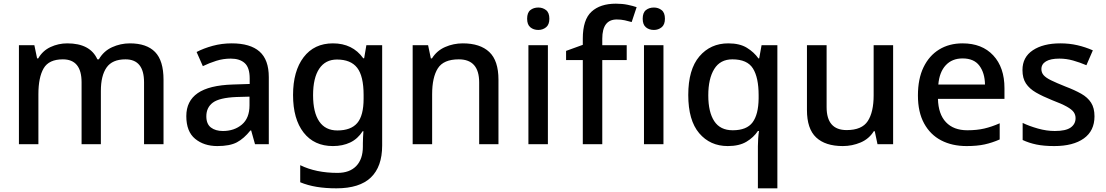

<svg xmlns="http://www.w3.org/2000/svg" viewBox="-20 -785 6020 1045"><path d="M687 -549Q778 -549 824 -502Q870 -455 870 -351V0H764V-337Q764 -462 663 -462Q591 -462 560 -417.5Q529 -373 529 -290V0H424V-337Q424 -462 322 -462Q246 -462 217.5 -413Q189 -364 189 -272V0H83V-539H167L182 -467H188Q212 -509 255 -529Q298 -549 346 -549Q471 -549 510 -462H518Q544 -507 590 -528Q636 -549 687 -549Z M1241 -549Q1342 -549 1392.5 -504.5Q1443 -460 1443 -365V0H1368L1347 -75H1343Q1308 -31 1269.5 -10.5Q1231 10 1163 10Q1090 10 1042 -29.5Q994 -69 994 -153Q994 -235 1056 -278Q1118 -321 1247 -325L1339 -328V-358Q1339 -417 1312 -441.5Q1285 -466 1236 -466Q1195 -466 1157 -454Q1119 -442 1084 -425L1050 -502Q1088 -522 1137.5 -535.5Q1187 -549 1241 -549ZM1266 -257Q1174 -253 1138.5 -226.5Q1103 -200 1103 -152Q1103 -110 1128 -91Q1153 -72 1193 -72Q1255 -72 1296.5 -107Q1338 -142 1338 -212V-259Z M1792 -549Q1899 -549 1957 -468H1962L1974 -539H2060V7Q2060 122 1998.5 181Q1937 240 1811 240Q1752 240 1703.5 232Q1655 224 1614 207V114Q1700 156 1817 156Q1883 156 1919 118.5Q1955 81 1955 13V-5Q1955 -18 1956 -39Q1957 -60 1958 -71H1954Q1927 -29 1886 -9.5Q1845 10 1792 10Q1690 10 1632.5 -63.5Q1575 -137 1575 -268Q1575 -398 1632.5 -473.5Q1690 -549 1792 -549ZM1814 -461Q1751 -461 1717.5 -411Q1684 -361 1684 -267Q1684 -173 1717.5 -124Q1751 -75 1816 -75Q1890 -75 1924.5 -115.5Q1959 -156 1959 -248V-268Q1959 -371 1924 -416Q1889 -461 1814 -461Z M2499 -549Q2593 -549 2643 -502Q2693 -455 2693 -351V0H2588V-336Q2588 -462 2477 -462Q2394 -462 2363 -413Q2332 -364 2332 -272V0H2226V-539H2310L2325 -467H2331Q2357 -509 2402.5 -529Q2448 -549 2499 -549Z M2910 -744Q2934 -744 2952 -730Q2970 -716 2970 -683Q2970 -651 2952 -636.5Q2934 -622 2910 -622Q2884 -622 2866.5 -636.5Q2849 -651 2849 -683Q2849 -716 2866.5 -730Q2884 -744 2910 -744ZM2962 -539V0H2856V-539Z M3391 -458H3258V0H3152V-458H3061V-508L3152 -541V-575Q3152 -678 3199.5 -721.5Q3247 -765 3332 -765Q3367 -765 3396 -759Q3425 -753 3445 -746L3418 -665Q3401 -670 3380.5 -674.5Q3360 -679 3337 -679Q3258 -679 3258 -574V-539H3391Z M3539 -744Q3563 -744 3581 -730Q3599 -716 3599 -683Q3599 -651 3581 -636.5Q3563 -622 3539 -622Q3513 -622 3495.5 -636.5Q3478 -651 3478 -683Q3478 -716 3495.5 -730Q3513 -744 3539 -744ZM3591 -539V0H3485V-539Z M4105 11Q4105 -8 4106.5 -31Q4108 -54 4111 -72H4105Q4082 -37 4042.5 -13.5Q4003 10 3941 10Q3845 10 3785.5 -60Q3726 -130 3726 -268Q3726 -407 3786.5 -478Q3847 -549 3944 -549Q4006 -549 4045 -525Q4084 -501 4108 -467H4112L4125 -539H4211V240H4105ZM3968 -76Q4044 -76 4076 -119Q4108 -162 4109 -249V-267Q4109 -363 4078 -412.5Q4047 -462 3966 -462Q3900 -462 3867.5 -409.5Q3835 -357 3835 -266Q3835 -175 3867.5 -125.5Q3900 -76 3968 -76Z M4841 -539V0H4756L4741 -71H4736Q4710 -29 4664 -9.5Q4618 10 4567 10Q4472 10 4422 -37Q4372 -84 4372 -186V-539H4479V-202Q4479 -77 4588 -77Q4671 -77 4703 -126Q4735 -175 4735 -266V-539Z M5219 -549Q5325 -549 5386 -483.5Q5447 -418 5447 -305V-247H5085Q5087 -164 5128.5 -120Q5170 -76 5245 -76Q5297 -76 5337.5 -85.5Q5378 -95 5421 -114V-26Q5380 -8 5339 1Q5298 10 5241 10Q5162 10 5102.5 -21Q5043 -52 5009.5 -113.5Q4976 -175 4976 -265Q4976 -356 5006.5 -419Q5037 -482 5091.5 -515.5Q5146 -549 5219 -549ZM5219 -467Q5162 -467 5127.5 -430Q5093 -393 5087 -325H5341Q5340 -388 5310.5 -427.5Q5281 -467 5219 -467Z M5937 -152Q5937 -73 5879 -31.5Q5821 10 5718 10Q5661 10 5620.5 1.5Q5580 -7 5546 -23V-116Q5581 -99 5628.5 -85.5Q5676 -72 5721 -72Q5781 -72 5807.5 -91Q5834 -110 5834 -142Q5834 -160 5824 -174.5Q5814 -189 5786.5 -204.5Q5759 -220 5706 -240Q5654 -261 5618.5 -281.5Q5583 -302 5564 -330.5Q5545 -359 5545 -404Q5545 -474 5601.5 -511.5Q5658 -549 5751 -549Q5800 -549 5843.5 -539Q5887 -529 5928 -511L5893 -430Q5858 -445 5821 -455.5Q5784 -466 5746 -466Q5698 -466 5673 -451Q5648 -436 5648 -409Q5648 -390 5660 -376Q5672 -362 5700.5 -348Q5729 -334 5779 -314Q5829 -295 5864.5 -275Q5900 -255 5918.5 -226Q5937 -197 5937 -152Z"/></svg>

Font: Noto Sans Tamil Medium
Style: Regular
Weight: 500
Designer: Jelle Bosma - Monotype Design Team
Foundry: Monotype Imaging Inc.
Version: Version 2.004; ttfautohint (v1.8.4.7-5d5b)